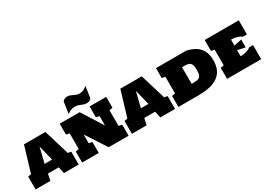

<svg xmlns="http://www.w3.org/2000/svg" viewBox="-4 -1968 4063 2942"><g transform="rotate(-30 2027.0 -497.0)"><path d="M24.4 0V-226.6L81.1 -237.8L216.3 -687.5H595.2L731.4 -237.8L787.6 -226.6V0H526.4L502 -115.7H310.1L285.6 0ZM339.8 -270H472.2L405.8 -540Z M848.1 0V-194.8L906.7 -206.1V-483.9L848.1 -495.1V-687.5H1200.7L1435.5 -316.9V-482.9L1377 -495.1V-687.5H1670.4V-495.1L1611.8 -483.9V-206.1L1670.4 -194.8V0H1317.9L1083 -360.8V-206.1L1142.1 -195.3V0ZM1041.5 -746.6 1071.8 -954.6Q1087.4 -971.7 1106.7 -981.4Q1126 -991.2 1154.8 -991.2Q1182.1 -991.2 1204.6 -982.7Q1227.1 -974.1 1248.3 -963.1Q1269.5 -952.1 1292.2 -943.6Q1314.9 -935.1 1342.8 -935.1Q1388.2 -935.1 1419.4 -951.7Q1450.7 -968.3 1479 -994.1L1449.7 -790.5Q1437 -772.5 1417.7 -761.7Q1398.4 -751 1371.1 -751Q1335 -751 1305.2 -762.7Q1275.4 -774.4 1245.8 -786.1Q1216.3 -797.9 1179.7 -797.9Q1135.3 -797.9 1103 -783.9Q1070.8 -770 1041.5 -746.6Z M1729 0V-226.6L1785.6 -237.8L1920.9 -687.5H2299.8L2436 -237.8L2492.2 -226.6V0H2231L2206.5 -115.7H2014.6L1990.2 0ZM2044.4 -270H2176.8L2110.4 -540Z M2551.8 0V-194.8L2610.4 -206.1V-500.5L2551.8 -511.7V-687.5H3086.4Q3171.9 -669.4 3236.6 -630.1Q3301.3 -590.8 3337.6 -523.7Q3374 -456.5 3374 -353Q3374 -251 3339.4 -182.9Q3304.7 -114.7 3241.5 -74.5Q3178.2 -34.2 3092.3 -17.1Q3006.3 0 2904.3 0ZM2904.3 -206.1H2949.2Q3002.9 -206.1 3031.2 -220.2Q3059.6 -234.4 3069.8 -266.6Q3080.1 -298.8 3080.1 -353Q3080.1 -406.2 3069.8 -438.5Q3059.6 -470.7 3031.5 -485.6Q3003.4 -500.5 2949.2 -500.5H2904.3Z M3413.1 0V-194.8L3471.7 -206.1V-482.9L3413.1 -494.1V-687.5H4016.6V-437.5H3949.7Q3917 -461.9 3869.6 -476.6Q3822.3 -491.2 3765.6 -491.2V-385.3L3900.9 -414.1V-274.9L3765.6 -304.2V-196.3Q3822.8 -196.3 3870.4 -210.4Q3918 -224.6 3949.7 -250H4016.6V0Z"/></g></svg>

Font: Holtwood One SC
Style: Regular
Weight: 400
Designer: Vernon Adams
Foundry: Vernon Adams
Version: Version 1.100; ttfautohint (v1.8.4.7-5d5b)